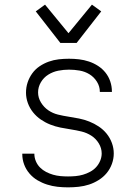

<svg xmlns="http://www.w3.org/2000/svg" viewBox="-20 -795 590 827"><path d="M273 12Q250 12 227.5 9.5Q205 7 183 0Q161 -7 141.5 -18.5Q122 -30 107 -47.5Q92 -65 84 -86.5Q76 -108 76 -131V-133H128V-132Q128 -116 134.5 -100.5Q141 -85 152.5 -73.5Q164 -62 178.5 -54.5Q193 -47 208.5 -42.5Q224 -38 240.5 -36.5Q257 -35 273 -35Q289 -35 305.5 -36.5Q322 -38 337.5 -42.5Q353 -47 368 -55Q383 -63 394 -75Q405 -87 411.5 -102.5Q418 -118 418 -134Q418 -157 405.5 -177.5Q393 -198 373.5 -210.5Q354 -223 331.5 -228.5Q309 -234 286 -237.5Q263 -241 240.5 -245.5Q218 -250 196.5 -258.5Q175 -267 156 -280Q137 -293 122.5 -311Q108 -329 100 -351Q92 -373 92 -396Q92 -419 99 -440Q106 -461 119 -479Q132 -497 150.5 -509.5Q169 -522 190 -529.5Q211 -537 233 -539.5Q255 -542 277 -542Q299 -542 320.5 -539.5Q342 -537 363 -530Q384 -523 402.5 -511Q421 -499 434.5 -482Q448 -465 455 -444Q462 -423 462 -401V-399H410V-400Q410 -423 397.5 -443Q385 -463 365.5 -475Q346 -487 323 -491Q300 -495 277 -495Q254 -495 231 -490.5Q208 -486 188 -473.5Q168 -461 156 -440.5Q144 -420 144 -397Q144 -374 156.5 -353.5Q169 -333 188 -320Q207 -307 229.5 -301.5Q252 -296 275 -292.5Q298 -289 320.5 -284.5Q343 -280 364.5 -271.5Q386 -263 405.5 -250Q425 -237 439.5 -219Q454 -201 462 -179Q470 -157 470 -134Q470 -111 462 -89Q454 -67 439.5 -49.5Q425 -32 405 -19.5Q385 -7 363.5 0Q342 7 319 9.5Q296 12 273 12ZM240 -610 134 -746 174 -775 275 -652 376 -775 416 -746 310 -610Z"/></svg>

Font: Lode Dark
Style: Regular
Weight: 400
Monospace: yes
Designer: Belleve Invis
Foundry: Belleve Invis
Version: Version 29.2.0; ttfautohint (v1.8.3)